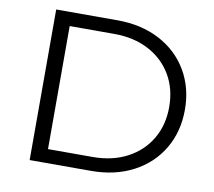

<svg xmlns="http://www.w3.org/2000/svg" viewBox="-78 -790 981 879"><g transform="rotate(10 413.0 -350.0)"><path d="M114 -700H399Q510 -700 595 -655.5Q680 -611 727 -531.5Q774 -452 774 -350Q774 -248 727 -168.5Q680 -89 595 -44.5Q510 0 399 0H114ZM395 -64Q487 -64 556 -100.5Q625 -137 663 -201.5Q701 -266 701 -350Q701 -434 663 -498.5Q625 -563 556 -599.5Q487 -636 395 -636H188V-64Z"/></g></svg>

Font: Idrija
Style: Regular
Weight: 400
Designer: Julieta Ulanovsky
Foundry: Julieta Ulanovsky
Version: Version 7.200